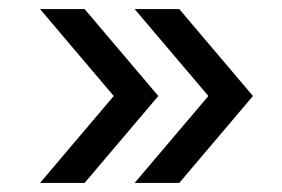

<svg xmlns="http://www.w3.org/2000/svg" viewBox="-20 -495 620 422"><path d="M328 -284 166 -93H68L230 -284L68 -475H166ZM536 -284 374 -93H276L438 -284L276 -475H374Z"/></svg>

Font: Zen Kaku Gothic Antique Medium
Style: Regular
Weight: 500
Designer: Yoshimichi Ohira
Foundry: Positype
Version: Version 1.002